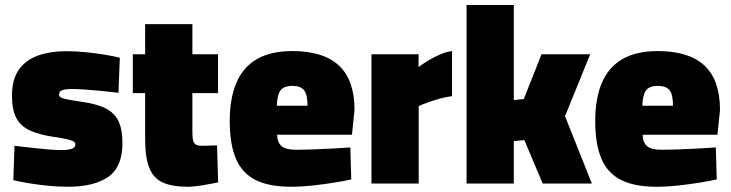

<svg xmlns="http://www.w3.org/2000/svg" viewBox="-20 -714 2844 747"><path d="M243.7 12.6Q203.5 12.6 162.9 8.3Q122.4 4 88.2 -1.8Q54 -7.6 31.8 -13.1L36.4 -146.7Q63.4 -143.7 97.4 -139.7Q131.5 -135.7 164.4 -132.9Q197.3 -130.1 218 -130.1Q239 -130.1 250.9 -132.7Q262.9 -135.3 268 -140.2Q273 -145.1 273 -152.5Q273 -159.1 266.8 -163.3Q260.6 -167.5 242.2 -172Q223.8 -176.5 186.6 -181.8Q131.5 -190.3 95.9 -206.7Q60.3 -223 43.4 -255Q26.6 -286.9 26.6 -340.3Q26.6 -406.6 54.5 -444.5Q82.4 -482.4 130 -498.6Q177.6 -514.9 236.7 -514.9Q274.8 -514.9 314.2 -510.9Q353.7 -506.9 388.6 -501.1Q423.6 -495.3 446.2 -489.3L440.9 -352.9Q414.9 -356.3 379.9 -359.8Q344.9 -363.3 312.4 -365.5Q279.9 -367.8 258.9 -367.8Q239.9 -367.8 229 -365.2Q218.2 -362.6 214.1 -358Q209.9 -353.4 209.9 -345.5Q209.9 -339.4 216.2 -335.2Q222.5 -331 241 -327.4Q259.4 -323.9 295.5 -318.2Q355.1 -310.4 390.5 -292.6Q425.8 -274.8 441.1 -242.6Q456.4 -210.4 456.4 -157.2Q456.4 -64.8 401.5 -26.1Q346.6 12.6 243.7 12.6Z M710.1 12.6Q650.1 12.6 613.7 -3.8Q577.2 -20.2 561 -60.6Q544.7 -101 544.7 -172.5V-351.7H496.8V-502.8H544.7V-620.2H728.5V-502.8H828.3V-351.7H728.5V-202.6Q728.5 -182.6 730.6 -170.4Q732.6 -158.3 740.5 -152.5Q748.4 -146.7 765.6 -146.7Q771.1 -146.7 782.9 -147.2Q794.7 -147.7 806.8 -147.9Q818.8 -148.2 824.4 -148.2L828.7 -4.1Q803.4 1 768.4 6.8Q733.5 12.6 710.1 12.6Z M1112.1 12.6Q1026 12.6 973.5 -14.2Q921 -41 897.4 -97.6Q873.8 -154.1 873.8 -243Q873.8 -331.4 899.9 -392.3Q926 -453.1 979.7 -484.2Q1033.4 -515.3 1117.5 -515.3Q1238.6 -515.3 1298.9 -458.8Q1359.3 -402.3 1359.3 -286L1349.3 -189.7H1058.1Q1059.1 -159.1 1075.7 -145.3Q1092.3 -131.4 1130.3 -131.4Q1162.5 -131.4 1201.7 -132.9Q1240.9 -134.4 1278.7 -136.4Q1316.5 -138.4 1343 -140.4L1346.6 -16Q1320.4 -10 1280.5 -3.5Q1240.7 3 1196.4 7.8Q1152.1 12.6 1112.1 12.6ZM1057.1 -302.7H1176.4Q1176.4 -346 1163 -363Q1149.6 -379.9 1117.5 -379.9Q1083.9 -379.9 1071 -361.8Q1058.1 -343.7 1057.1 -302.7Z M1425.2 0V-502.8H1608.5V-453.1Q1624.3 -465.2 1646.6 -478.7Q1668.9 -492.3 1693.6 -502.7Q1718.3 -513.1 1738.7 -515.3V-339.9Q1716.6 -337.3 1692.2 -330.6Q1667.8 -323.9 1646.1 -316.1Q1624.4 -308.4 1609 -301.3V0Z M1795.2 0V-694.5H1979V-324.7L2017.8 -328.7L2086.9 -502.8H2276.2L2178.3 -261.9L2282.7 0H2091.3L2020.1 -169L1979 -165V0Z M2534.1 12.6Q2448 12.6 2395.5 -14.2Q2343 -41 2319.4 -97.6Q2295.8 -154.1 2295.8 -243Q2295.8 -331.4 2321.9 -392.3Q2348 -453.1 2401.7 -484.2Q2455.4 -515.3 2539.5 -515.3Q2660.6 -515.3 2720.9 -458.8Q2781.3 -402.3 2781.3 -286L2771.3 -189.7H2480.1Q2481.1 -159.1 2497.7 -145.3Q2514.3 -131.4 2552.3 -131.4Q2584.5 -131.4 2623.7 -132.9Q2662.9 -134.4 2700.7 -136.4Q2738.5 -138.4 2765 -140.4L2768.6 -16Q2742.4 -10 2702.5 -3.5Q2662.7 3 2618.4 7.8Q2574.1 12.6 2534.1 12.6ZM2479.1 -302.7H2598.4Q2598.4 -346 2585 -363Q2571.6 -379.9 2539.5 -379.9Q2505.9 -379.9 2493 -361.8Q2480.1 -343.7 2479.1 -302.7Z"/></svg>

Font: Titillium Web SemiBold
Style: Regular
Weight: 600
Designer: Mohamed Gaber, Accademia di Belle Arti di Urbino
Foundry: Kief Type Foundry, Accademia di Belle Arti di Urbino
Version: Version 3.000; ttfautohint (v1.8.4)